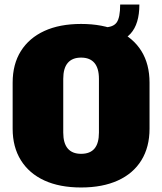

<svg xmlns="http://www.w3.org/2000/svg" viewBox="-20 -818 718 850"><path d="M339 12Q244 12 176.5 -19Q109 -50 72.5 -108.5Q36 -167 36 -248V-452Q36 -534 72.5 -592Q109 -650 176.5 -681Q244 -712 339 -712Q435 -712 502.5 -681Q570 -650 606 -592Q642 -534 642 -452V-248Q642 -167 606 -108.5Q570 -50 502 -19Q434 12 339 12ZM339 -137Q379 -137 398.5 -160.5Q418 -184 418 -231V-469Q418 -516 398 -539.5Q378 -563 339 -563Q300 -563 280 -539.5Q260 -516 260 -469V-231Q260 -184 280 -160.5Q300 -137 339 -137ZM441 -697Q481 -697 496.5 -718.5Q512 -740 512 -798H597Q597 -626 441 -626Z"/></svg>

Font: Pathway Extreme Condensed Black
Style: Regular
Weight: 900
Width: 3
Version: Version 1.001;gftools[0.9.26]